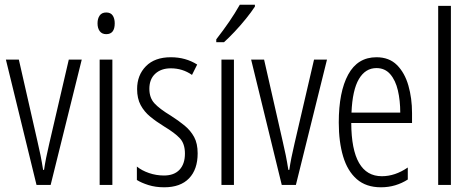

<svg xmlns="http://www.w3.org/2000/svg" viewBox="-20 -785 2001 815"><path d="M135 0 5 -532H60L139 -185Q146 -156 152 -126Q158 -96 163 -64H167Q174 -112 189 -175L272 -532H327L195 0Z M431 -732Q450 -732 458.5 -719Q467 -706 467 -686Q467 -640 431 -640Q413 -640 403.5 -652.5Q394 -665 394 -686Q394 -706 403 -719Q412 -732 431 -732ZM457 -532V0H403V-532Z M819 -134Q819 -66 782.5 -28Q746 10 677 10Q640 10 610 0.5Q580 -9 561 -21V-78Q582 -61 612.5 -50.5Q643 -40 676 -40Q719 -40 742 -64.5Q765 -89 765 -133Q765 -175 743.5 -198Q722 -221 677 -248Q643 -269 617.5 -290Q592 -311 577 -339Q562 -367 562 -407Q562 -466 599.5 -504Q637 -542 705 -542Q768 -542 817 -511L795 -467Q755 -495 705 -495Q664 -495 639 -472Q614 -449 614 -408Q614 -370 635.5 -346.5Q657 -323 705 -294Q738 -273 763.5 -252Q789 -231 804 -203.5Q819 -176 819 -134Z M973 0H920V-532H973ZM1062 -757Q1047 -734 1024 -705.5Q1001 -677 976 -650.5Q951 -624 931 -606H898V-618Q929 -658 953 -693Q977 -728 998 -765H1062Z M1176 0 1046 -532H1101L1180 -185Q1187 -156 1193 -126Q1199 -96 1204 -64H1208Q1215 -112 1230 -175L1313 -532H1368L1236 0Z M1578 -542Q1632 -542 1665 -509Q1698 -476 1713.5 -422Q1729 -368 1729 -305V-263H1471Q1472 -37 1601 -37Q1657 -37 1711 -74V-23Q1686 -7 1657.5 1.5Q1629 10 1597 10Q1534 10 1494.5 -24.5Q1455 -59 1436.5 -121Q1418 -183 1418 -265Q1418 -395 1458 -468.5Q1498 -542 1578 -542ZM1578 -496Q1531 -496 1503.5 -449.5Q1476 -403 1472 -307H1679Q1679 -358 1669 -401Q1659 -444 1636.5 -470Q1614 -496 1578 -496Z M1894 0H1840V-760H1894Z"/></svg>

Font: Noto Sans Gurmukhi ExtraCondensed Light
Style: Regular
Weight: 300
Width: 2
Designer: Jelle Bosma - Monotype Design Team
Foundry: Monotype Imaging Inc.
Version: Version 2.004; ttfautohint (v1.8.4.7-5d5b)